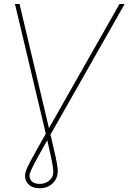

<svg xmlns="http://www.w3.org/2000/svg" viewBox="-20 -748 658 983"><path d="M56.6 -727.5H80.1L244.1 -35.2Q258.3 24.4 265.6 59.1Q272.9 93.8 274.9 112.5Q276.9 131.3 274.4 143.6Q271 164.1 258.8 180.4Q246.6 196.8 227.3 206.3Q208 215.8 183.6 215.8Q144 215.8 124 193.4Q104 170.9 109.4 139.6Q110.4 133.3 113 125.7Q115.7 118.2 121.1 106.7Q126.5 95.2 135.7 77.9Q145 60.5 158.9 35.6Q172.9 10.7 192.4 -24.4L591.8 -727.5H618.2L230.5 -44.9Q194.8 17.6 174.1 55.4Q153.3 93.3 143.8 113.5Q134.3 133.8 131.8 144.5Q128.4 165.5 141.8 179.4Q155.3 193.4 182.6 193.4Q210 193.4 229 179Q248 164.6 252 143.6Q253.9 133.3 251.5 113Q249 92.8 240.7 53.2Q232.4 13.7 216.8 -53.7Z"/></svg>

Font: Inter Tight Thin
Style: Italic
Weight: 250
Italic angle: -9.39999°
Designer: Rasmus Andersson
Foundry: rsms
Version: Version 3.004